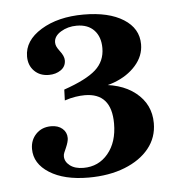

<svg xmlns="http://www.w3.org/2000/svg" viewBox="-39 -806 458 494"><g transform="rotate(-5 190.0 -559.5)"><path d="M171 -350Q108 -350 70 -374Q32 -398 32 -436Q32 -459 47 -474.5Q62 -490 86 -490Q104 -490 115 -480.5Q126 -471 126 -456Q126 -447 119 -431Q116 -424 114 -419.5Q112 -415 112 -410Q112 -396 125 -386Q138 -376 160 -376Q199 -376 223.5 -405.5Q248 -435 248 -483Q248 -562 179 -562Q168 -562 155 -560Q142 -558 127 -553L128 -581Q186 -601 210.5 -623Q235 -645 235 -679Q235 -708 219 -725Q203 -742 174 -742Q151 -742 133 -731Q115 -720 115 -704Q115 -699 117 -694Q119 -689 125 -681Q136 -667 136 -656Q136 -640 123 -631Q110 -622 92 -622Q69 -622 54.5 -636.5Q40 -651 40 -674Q40 -715 84 -742Q128 -769 194 -769Q259 -769 297 -745Q335 -721 335 -680Q335 -650 313.5 -625.5Q292 -601 257 -588Q222 -575 179 -577L177 -585Q191 -584 196.5 -583.5Q202 -583 203.5 -583.5Q205 -584 205.5 -584.5Q206 -585 208 -585Q273 -585 311.5 -554.5Q350 -524 350 -475Q350 -438 327.5 -410Q305 -382 264.5 -366Q224 -350 171 -350Z"/></g></svg>

Font: Baskervville SemiBold
Style: Regular
Weight: 600
Version: Version 1.100